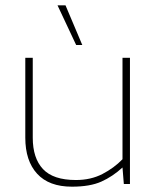

<svg xmlns="http://www.w3.org/2000/svg" viewBox="-20 -691 588 721"><path d="M266 -522 196 -671H226L289 -522ZM250 10Q164 10 119.5 -38.5Q75 -87 75 -174V-474H103V-174Q103 -97 141.5 -56Q180 -15 265 -15Q321 -15 364.5 -37.5Q408 -60 440 -93V-474H468V0H445L440 -62Q403 -28 360.5 -9Q318 10 250 10Z"/></svg>

Font: Kanit Thin
Style: Regular
Weight: 250
Designer: Katatrad Team
Foundry: CadsonDemak
Version: Version 2.000; ttfautohint (v1.8.3)